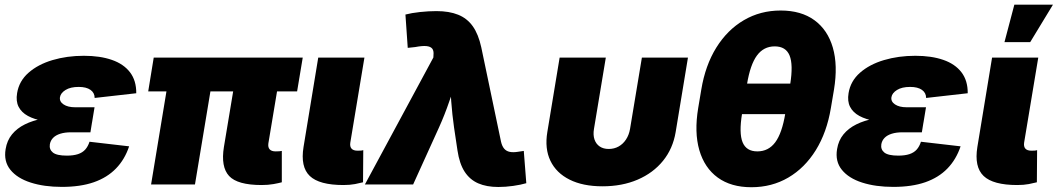

<svg xmlns="http://www.w3.org/2000/svg" viewBox="-20 -784 4495 816"><path d="M242.7 10.3Q167.5 10.3 110.4 -8.1Q53.2 -26.4 24.2 -62.3Q-4.9 -98.1 3.9 -150.4Q9.8 -187 31 -212.9Q52.2 -238.8 85.7 -255.4Q119.1 -272 162.1 -280Q205.1 -288.1 254.9 -288.1H375L364.3 -221.7H281.7Q255.4 -221.7 236.1 -215.6Q216.8 -209.5 205.8 -198.2Q194.8 -187 191.9 -170.9Q188.5 -148.9 204.8 -135.7Q221.2 -122.6 264.2 -122.6Q292 -122.6 311.3 -128.9Q330.6 -135.3 342.3 -148.4Q354 -161.6 360.4 -181.6L528.8 -162.1Q510.3 -106.4 472.9 -67.9Q435.5 -29.3 378.7 -9.5Q321.8 10.3 242.7 10.3ZM252.4 -263.2Q204.6 -263.2 165.3 -269.8Q126 -276.4 98.6 -291.3Q71.3 -306.2 59.1 -330.1Q46.9 -354 52.7 -388.2Q61 -439.5 101.3 -474.9Q141.6 -510.3 203.1 -528.6Q264.6 -546.9 336.4 -546.9Q405.3 -546.9 455.3 -529.5Q505.4 -512.2 532.5 -476.8Q559.6 -441.4 559.1 -387.7L382.3 -367.7Q382.3 -389.6 364.5 -402.1Q346.7 -414.6 314.5 -414.6Q279.3 -414.6 258.5 -401.6Q237.8 -388.7 234.9 -371.1Q231.9 -352.5 250 -340.3Q268.1 -328.1 299.3 -328.1H381.8L371.1 -263.2Z M1091.8 2.4Q989.3 2.4 953.6 -36.1Q918 -74.7 931.6 -159.2L988.8 -502.9H1175.3L1120.6 -174.8Q1118.2 -158.2 1126 -149.4Q1133.8 -140.6 1151.4 -140.6Q1160.2 -140.6 1167.2 -141.1Q1174.3 -141.6 1177.7 -142.6V-9.3Q1165.5 -5.9 1142.6 -1.7Q1119.6 2.4 1091.8 2.4ZM622.1 0 705.1 -502.9H892.1L808.6 0ZM609.9 -395.5 633.3 -539.1H1266.6L1242.7 -395.5Z M1439.5 2.4Q1336.9 2.4 1296.6 -36.1Q1256.3 -74.7 1270 -159.2L1332.5 -539.1H1528.8L1468.8 -177.7Q1466.3 -161.1 1474.1 -152.3Q1481.9 -143.6 1499.5 -143.6Q1508.3 -143.6 1514.2 -144Q1520 -144.5 1523.9 -146L1522.9 -9.3Q1510.3 -5.9 1488.8 -1.7Q1467.3 2.4 1439.5 2.4Z M1530.8 0 1821.8 -539.6 1822.3 -549.8Q1824.2 -568.4 1816.9 -577.4Q1809.6 -586.4 1792.2 -588.1Q1774.9 -589.8 1744.6 -584L1712.9 -580.6L1703.1 -722.2Q1729 -729 1765.1 -732.9Q1801.3 -736.8 1835 -736.8Q1889.2 -736.8 1927.2 -721.4Q1965.3 -706.1 1989.3 -672.4Q2013.2 -638.7 2025.4 -583L2109.4 -181.6Q2113.8 -162.6 2122.8 -152.1Q2131.8 -141.6 2146 -138.7Q2160.2 -135.7 2179.7 -138.7L2206.1 -142.6L2216.8 -5.4Q2193.4 1.5 2160.9 6.1Q2128.4 10.7 2097.7 10.7Q2047.9 10.7 2012.2 -4.9Q1976.6 -20.5 1954.6 -54.4Q1932.6 -88.4 1924.3 -144.5L1909.7 -242.2Q1901.9 -296.9 1897.7 -353.3Q1893.6 -409.7 1892.1 -474.6H1932.1Q1908.7 -409.7 1889.6 -353.5Q1870.6 -297.4 1845.7 -242.2L1735.8 0Z M2540.5 7.8Q2457.5 7.8 2400.9 -20.5Q2344.2 -48.8 2319.3 -100.6Q2294.4 -152.3 2306.2 -223.1L2358.4 -539.1H2554.7L2504.4 -236.3Q2500 -210.4 2506.6 -191.2Q2513.2 -171.9 2528.8 -161.4Q2544.4 -150.9 2566.9 -150.9Q2590.3 -150.9 2609.1 -161.4Q2627.9 -171.9 2640.6 -191.2Q2653.3 -210.4 2657.7 -236.3L2708 -539.1H2903.8L2851.6 -223.1Q2839.8 -152.3 2797.9 -100.6Q2755.9 -48.8 2689.9 -20.5Q2624 7.8 2540.5 7.8Z M3173.3 11.7Q3086.9 11.7 3030.5 -29.3Q2974.1 -70.3 2952.1 -146Q2930.2 -221.7 2947.3 -324.7L2960.4 -402.8Q2977.5 -506.3 3024.4 -581.8Q3071.3 -657.2 3141.4 -698.2Q3211.4 -739.3 3297.9 -739.3Q3384.8 -739.3 3441.2 -698.2Q3497.6 -657.2 3519.5 -581.8Q3541.5 -506.3 3524.4 -402.8L3511.2 -324.7Q3494.1 -221.7 3447.3 -146Q3400.4 -70.3 3330.3 -29.3Q3260.3 11.7 3173.3 11.7ZM3198.7 -140.6Q3246.1 -140.6 3274.9 -179.4Q3303.7 -218.3 3317.4 -301.3L3338.4 -426.3Q3351.6 -509.3 3335.7 -548.1Q3319.8 -586.9 3272.5 -586.9Q3225.6 -586.9 3197 -548.1Q3168.5 -509.3 3154.8 -426.3L3133.8 -301.3Q3120.1 -218.3 3136 -179.4Q3151.9 -140.6 3198.7 -140.6ZM3107.9 -298.8 3129.4 -428.7H3361.3L3339.8 -298.8Z M3776.4 10.3Q3701.2 10.3 3644 -8.1Q3586.9 -26.4 3557.9 -62.3Q3528.8 -98.1 3537.6 -150.4Q3543.5 -187 3564.7 -212.9Q3585.9 -238.8 3619.4 -255.4Q3652.8 -272 3695.8 -280Q3738.8 -288.1 3788.6 -288.1H3908.7L3897.9 -221.7H3815.4Q3789.1 -221.7 3769.8 -215.6Q3750.5 -209.5 3739.5 -198.2Q3728.5 -187 3725.6 -170.9Q3722.2 -148.9 3738.5 -135.7Q3754.9 -122.6 3797.9 -122.6Q3825.7 -122.6 3845 -128.9Q3864.3 -135.3 3876 -148.4Q3887.7 -161.6 3894 -181.6L4062.5 -162.1Q4043.9 -106.4 4006.6 -67.9Q3969.2 -29.3 3912.4 -9.5Q3855.5 10.3 3776.4 10.3ZM3786.1 -263.2Q3738.3 -263.2 3699 -269.8Q3659.7 -276.4 3632.3 -291.3Q3605 -306.2 3592.8 -330.1Q3580.6 -354 3586.4 -388.2Q3594.7 -439.5 3635 -474.9Q3675.3 -510.3 3736.8 -528.6Q3798.3 -546.9 3870.1 -546.9Q3939 -546.9 3989 -529.5Q4039.1 -512.2 4066.2 -476.8Q4093.3 -441.4 4092.8 -387.7L3916 -367.7Q3916 -389.6 3898.2 -402.1Q3880.4 -414.6 3848.1 -414.6Q3813 -414.6 3792.2 -401.6Q3771.5 -388.7 3768.6 -371.1Q3765.6 -352.5 3783.7 -340.3Q3801.8 -328.1 3833 -328.1H3915.5L3904.8 -263.2Z M4303.2 2.4Q4200.7 2.4 4160.4 -36.1Q4120.1 -74.7 4133.8 -159.2L4196.3 -539.1H4392.6L4332.5 -177.7Q4330.1 -161.1 4337.9 -152.3Q4345.7 -143.6 4363.3 -143.6Q4372.1 -143.6 4377.9 -144Q4383.8 -144.5 4387.7 -146L4386.7 -9.3Q4374 -5.9 4352.5 -1.7Q4331.1 2.4 4303.2 2.4ZM4249 -605 4291 -764.2H4455.1L4358.4 -605Z"/></svg>

Font: Inter 18pt Black
Style: Italic
Weight: 900
Italic angle: -9.3988°
Designer: Rasmus Andersson
Foundry: rsms
Version: Version 4.001;git-66647c0bb